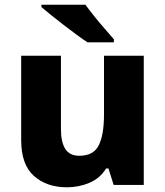

<svg xmlns="http://www.w3.org/2000/svg" viewBox="-20 -786 703 816"><path d="M591 -549V0H463L441 -70H431Q405 -28 360 -9Q315 10 264 10Q179 10 124.5 -38Q70 -86 70 -191V-549H239V-238Q239 -182 257.5 -153Q276 -124 317 -124Q378 -124 400 -169Q422 -214 422 -299V-549ZM343 -766Q359 -744 381 -716.5Q403 -689 425.5 -663.5Q448 -638 464 -619V-606H352Q332 -619 305.5 -638.5Q279 -658 250.5 -680Q222 -702 197 -722Q172 -742 156 -756V-766Z"/></svg>

Font: Noto Sans Sinhala UI ExtraBold
Style: Regular
Weight: 800
Designer: Jelle Bosma - Monotype Design Team
Foundry: Monotype Imaging Inc.
Version: Version 2.006; ttfautohint (v1.8.4.7-5d5b)